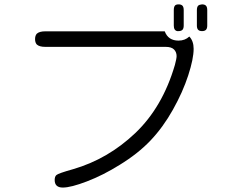

<svg xmlns="http://www.w3.org/2000/svg" viewBox="-20 -801 1040 869"><path d="M811.5 -754.9Q811.5 -769.5 805.7 -775.4Q799.8 -781.2 788.6 -781.2Q777.3 -781.2 772.5 -776.4Q766.6 -770.5 766.6 -754.9V-685.5Q766.6 -663.1 782.2 -660.2Q785.2 -660.2 788.1 -660.2Q799.8 -660.2 805.7 -666Q811.5 -671.9 811.5 -685.5ZM871.1 -754.9V-685.5Q871.1 -671.9 877 -666Q882.8 -660.2 894.5 -660.2Q906.2 -660.2 912.1 -666Q918 -671.9 918 -685.5V-754.9Q918 -769.5 912.1 -775.4Q906.2 -781.2 894.5 -781.2Q882.8 -780.3 877 -775.4Q871.1 -769.5 871.1 -754.9ZM788.1 -617.2Q741.2 -617.2 725.6 -659.2H184.6Q158.2 -659.2 146.5 -648.4Q138.7 -639.6 138.7 -624Q138.7 -608.4 146.5 -599.6Q158.2 -588.9 184.6 -588.9H729.5Q755.9 -588.9 767.6 -577.1Q779.3 -565.4 779.3 -546.9Q779.3 -536.1 771.5 -506.8Q715.8 -316.4 592.3 -198.7Q468.8 -81.1 310.5 -35.2Q244.1 -16.6 235.4 -8.8Q227.5 -2 227.5 13.7Q227.5 47.9 264.2 47.9Q300.8 47.9 373.5 20Q446.3 -7.8 521.5 -54.7Q604.5 -105.5 661.1 -165Q717.8 -224.6 762.7 -304.7Q807.6 -384.8 832 -460Q856.4 -535.2 856.4 -580.1Q856.4 -615.2 836.9 -635.7Q817.4 -617.2 788.1 -617.2Z"/></svg>

Font: FakePearl
Style: ExtraLight
Weight: 300
Version: Version 1.2